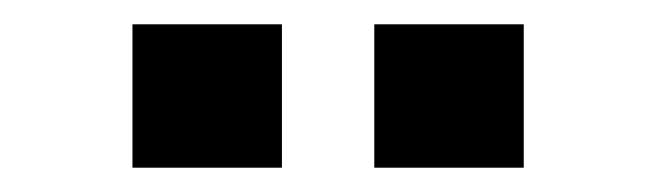

<svg xmlns="http://www.w3.org/2000/svg" viewBox="-20 -733 540 158"><path d="M288 -713V-595H411V-713ZM89 -713V-595H212V-713Z"/></svg>

Font: Mission Medium
Style: Regular
Weight: 500
Version: Version 1.000;FEAKit 1.0